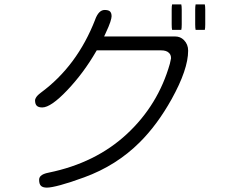

<svg xmlns="http://www.w3.org/2000/svg" viewBox="-20 -794 1040 877"><path d="M766.1 -773.9Q764.2 -766.6 764.2 -749V-682.6Q764.2 -666 766.1 -657.7H808.1Q810.1 -665 810.1 -682.6V-749Q810.1 -765.6 808.1 -773.9ZM915.5 -657.7Q917.5 -665 917.5 -682.6V-749Q917.5 -765.6 915.5 -773.9H873.5Q871.6 -764.6 871.6 -749V-682.6Q871.6 -666 873.5 -657.7ZM455.6 -627.4 462.4 -642.1Q478 -675.3 483.9 -693.6Q489.7 -711.9 489.7 -719.7Q489.7 -734.4 482.7 -741.5Q475.6 -748.5 458 -748.5Q431.2 -748.5 415 -705.6V-705.1Q332.5 -492.7 166.5 -370.6Q148.9 -357.4 143.6 -346.7Q140.1 -340.3 140.1 -335.9Q140.1 -318.8 147.9 -311Q155.8 -303.2 172.9 -303.2Q212.4 -303.2 287.1 -381.8Q361.8 -460.4 418.9 -559.1L421.9 -564H715.8Q740.7 -564 752 -552.2Q761.2 -543.5 761.2 -528.3V-527.3L755.9 -502.9Q702.6 -314.9 559.8 -182.1Q417 -49.3 202.1 -5.4Q176.3 -0.5 166 9.8Q158.7 17.1 158.7 27.3Q158.7 46.4 167 54.7Q175.3 63 194.3 63Q213.4 63 256.8 51.3Q300.3 39.6 364.3 16.1Q511.7 -37.6 618.2 -144Q698.7 -224.1 763.7 -340.8Q839.4 -477.1 839.4 -562.5Q839.4 -591.8 819.8 -611.3Q803.7 -627.4 780.3 -627.4Z"/></svg>

Font: YuPearl-ExtraLight
Style: ExtraLight
Weight: 200
Designer: Max Yao
Foundry: Max-Everyday
Version: Version 1.011; ttfautohint (v1.8.3)